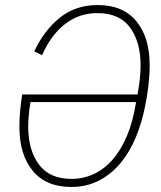

<svg xmlns="http://www.w3.org/2000/svg" viewBox="-20 -730 639 762"><path d="M263 12Q163 12 110 -52Q57 -116 57 -227Q57 -258 60 -290.5Q63 -323 68 -355H526Q533 -395 535.5 -422.5Q538 -450 538 -470Q538 -564 496 -621Q454 -678 366 -678Q294 -678 238 -634.5Q182 -591 147 -511L116 -526Q154 -608 216.5 -659Q279 -710 368 -710Q468 -710 521 -646Q574 -582 574 -471Q574 -432 569 -389.5Q564 -347 556 -309Q543 -243 519 -185Q495 -127 458.5 -83Q422 -39 373 -13.5Q324 12 263 12ZM264 -20Q310 -20 351.5 -39Q393 -58 426.5 -96Q460 -134 484 -191Q508 -248 520 -325H101Q96 -295 94 -270.5Q92 -246 92 -228Q92 -134 134.5 -77Q177 -20 264 -20Z"/></svg>

Font: IBM Plex Sans Condensed ExtraLight
Style: Italic
Weight: 200
Width: 3
Italic angle: -11°
Designer: Mike Abbink, Paul van der Laan, Pieter van Rosmalen
Foundry: Bold Monday
Version: Version 1.3